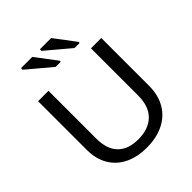

<svg xmlns="http://www.w3.org/2000/svg" viewBox="-249 -1061 1220 1220"><g transform="rotate(-45 361.0 -451.5)"><path d="M356.9 9.8Q272.5 9.8 209.5 -21Q146.5 -51.8 111.8 -110.4Q77.1 -168.9 77.1 -250V-688H170.4V-257.8Q170.4 -163.6 218.3 -114.7Q266.1 -65.9 356.4 -65.9Q449.2 -65.9 500.7 -116.5Q552.2 -167 552.2 -264.2V-688H645V-258.8Q645 -175.3 609.6 -114.7Q574.2 -54.2 509.5 -22.2Q444.8 9.8 356.9 9.8ZM479.5 -763.2 318.4 -898.9V-913.1H419.4L525.4 -772.9V-763.2ZM310.1 -763.2 148.9 -898.9V-913.1H250L356 -772.9V-763.2Z"/></g></svg>

Font: Liberation Sans
Style: Regular
Weight: 400
Designer: Steve Matteson
Foundry: Ascender Corporation
Version: Version 2.00.1